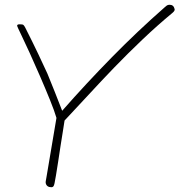

<svg xmlns="http://www.w3.org/2000/svg" viewBox="-20 -757 753 806"><path d="M196 29Q176 29 172 12Q171 8 172.5 1Q174 -6 175 -13L217 -262Q209 -290 190 -337Q171 -384 148 -437Q125 -490 105 -534Q85 -578 69 -611Q53 -644 52 -648Q51 -655 62 -655Q75 -655 78 -652.5Q81 -650 85 -643Q116 -582 140.5 -530.5Q165 -479 179 -448Q195 -410 210.5 -370Q226 -330 241 -292Q342 -407 450 -517Q558 -627 672 -727Q676 -731 680.5 -734Q685 -737 692 -737Q709 -737 713 -719Q715 -712 704 -703Q640 -650 578 -591Q516 -532 459 -473Q405 -417 353.5 -361Q302 -305 251 -251Q249 -235 244 -206Q239 -177 234 -143.5Q229 -110 224 -77.5Q219 -45 215 -21Q211 3 209 12Q207 22 204 25.5Q201 29 196 29Z"/></svg>

Font: Oooh Baby
Style: Normal
Weight: 400
Designer: Robert E. Leuschke
Foundry: Robert E. Leuschke
Version: Version 1.011; ttfautohint (v1.8.3)